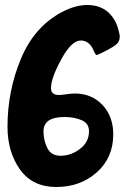

<svg xmlns="http://www.w3.org/2000/svg" viewBox="-20 -753 518 768"><path d="M10 -246Q10 -389 63.5 -517.5Q117 -646 228 -705Q282 -733 329 -733Q382 -733 415 -702Q448 -671 458 -615Q459 -614 459 -607Q459 -588 447.5 -577.5Q436 -567 410 -553L386 -541Q379 -538 371 -534H369L368 -533H366Q364 -533 361 -538L357 -546Q355 -548 354 -551.5Q353 -555 352 -557Q334 -591 303 -591Q266 -591 225 -515.5Q184 -440 184 -401Q184 -373 215 -373Q225 -373 246 -376Q267 -379 279 -379Q347 -379 390 -333Q433 -287 433 -216Q433 -122 367 -63.5Q301 -5 205 -5Q110 -5 60 -75Q10 -145 10 -246ZM222 -130Q264 -130 300 -157.5Q336 -185 336 -228Q336 -260 306 -272.5Q276 -285 238 -285Q154 -285 154 -228Q154 -191 169.5 -160.5Q185 -130 222 -130Z"/></svg>

Font: Bangerz Fix
Style: Regular
Weight: 400
Designer: vernon adams
Foundry: Vernon Adams
Version: Version 2.10;December 28, 2023;FontCreator 13.0.0.2683 64-bi